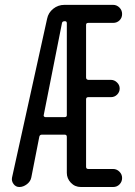

<svg xmlns="http://www.w3.org/2000/svg" viewBox="-20 -750 540 770"><path d="M228.5 -657.2 155.3 -288.1Q154.3 -285.2 156.7 -282.7Q159.2 -280.3 162.1 -280.3H239.3Q248 -280.3 248 -288.1V-657.2Q248 -665 240.2 -665Q229.5 -665 228.5 -657.2ZM57.6 0Q43 0 34.2 -12.2Q25.4 -24.4 28.3 -38.1L168.9 -674.8Q173.8 -699.2 193.4 -714.8Q212.9 -730.5 238.3 -730.5H433.6Q448.2 -730.5 459 -719.7Q469.7 -709 469.7 -693.8Q469.7 -678.7 459.5 -668.5Q449.2 -658.2 433.6 -658.2H334Q325.2 -658.2 325.2 -650.4V-439.5Q325.2 -430.7 334 -429.7H424.8Q438.5 -429.7 449.2 -419.4Q460 -409.2 460 -395Q460 -380.9 449.7 -370.6Q439.5 -360.4 424.8 -360.4H334Q325.2 -360.4 325.2 -351.6V-81.1Q325.2 -72.3 334 -72.3H433.6Q448.2 -72.3 459 -61.5Q469.7 -50.8 469.7 -36.1Q469.7 -21.5 459.5 -10.7Q449.2 0 433.6 0H304.7Q280.3 0 264.2 -17.1Q248 -34.2 248 -56.6V-201.2Q248 -210 239.3 -210H148.4Q139.6 -210 137.7 -202.1L105.5 -38.1Q102.5 -22.5 87.9 -11.2Q73.2 0 57.6 0Z"/></svg>

Font: Rounded Mgen+ 2m regular
Style: Regular
Weight: 400
Designer: [Source Han Sans]
Ryoko NISHIZUKA  (kana & ideographs); Paul D. Hunt (Latin, Greek & Cyrillic); Wenlong ZHANG  (bopomofo
Version: Version 1.059.20150602